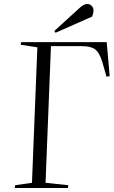

<svg xmlns="http://www.w3.org/2000/svg" viewBox="-20 -941 569 961"><path d="M56 -14 140 -26 167 -704 84 -717 85 -730H514L529 -560L513 -557L493 -628Q478 -678 456 -694Q434 -710 391 -710H235L208 -26L322 -14L320 0H54ZM378 -901Q399 -921 416 -921Q431 -921 439.5 -911Q448 -901 448 -891Q448 -875 441 -858L258 -777L252 -786Z"/></svg>

Font: Literata 72pt Light
Style: Italic
Weight: 300
Italic angle: -2°
Designer: Latin by Veronika Burian and Jose Scaglione. Greek by Irene Vlachou. Cyrillic by Vera Evstafieva
Foundry: TypeTogether
Version: Version 3.002